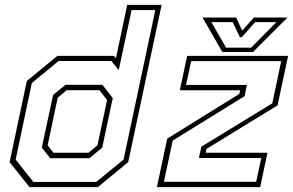

<svg xmlns="http://www.w3.org/2000/svg" viewBox="-20 -770 1206 790"><path d="M382.5 0H101.5L19.5 -103L90.5 -437L216 -540H449L457 -530.5L503.5 -750H645L507.5 -103ZM348 -119H186.5L152 -162.5L198.5 -379.5L249.5 -421H401.5L444 -366.5L400.5 -162.5ZM344 -141.5 381 -172 420.5 -358.5 389 -399H254.5L217.5 -368L176 -172L200 -141.5ZM376 -21.5 488.5 -113.5 619 -728.5H521.5L468.5 -481.5L438.5 -519H221L111 -428.5L44.5 -113.5L117 -21.5ZM654.5 -22H1034L1055 -120H798.5L808.5 -166.5L1100.5 -345L1137 -518.5H766.5L745.5 -420.5H996L986.5 -374.5L690.5 -191.5ZM625.5 0 668 -199.5 964.5 -383.5 968 -398.5H720L750 -540H1165.5L1122 -336.5L830 -157.5L826.5 -141.5H1080.5L1050.5 0ZM895 -556 813 -698H951.5L976.5 -644L1024.5 -698H1163L1021 -556ZM910 -574H1013.5L1117.5 -679H1030L975 -617H967L937.5 -679H850Z"/></svg>

Font: Tourney Thin ExtraLight
Style: Italic
Weight: 250
Italic angle: -12°
Version: Version 1.015